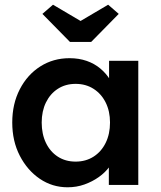

<svg xmlns="http://www.w3.org/2000/svg" viewBox="-20 -785 682 815"><path d="M32 -265Q32 -344 64 -406Q96 -468 151 -503Q206 -538 275 -538Q315 -538 348 -526.5Q381 -515 406 -494Q431 -473 447.5 -446Q464 -419 470 -388L443 -395V-527H567V0H442V-126L471 -131Q464 -104 445.5 -78.5Q427 -53 399.5 -33.5Q372 -14 338.5 -2Q305 10 267 10Q202 10 149 -26Q96 -62 64 -124Q32 -186 32 -265ZM447 -265Q447 -313 428.5 -350Q410 -387 377 -408Q344 -429 301 -429Q258 -429 225.5 -408Q193 -387 175 -350Q157 -313 157 -265Q157 -216 175 -178.5Q193 -141 225.5 -120Q258 -99 301 -99Q344 -99 377 -120Q410 -141 428.5 -178.5Q447 -216 447 -265ZM277 -607 160 -726 205 -765 322 -696 439 -765 484 -726 367 -607Z"/></svg>

Font: Our Lexend Medium
Style: Regular
Weight: 500
Designer: Bonnie Shaver-Troup, Thomas Jockin
Foundry: Lexend
Version: Version 1.007